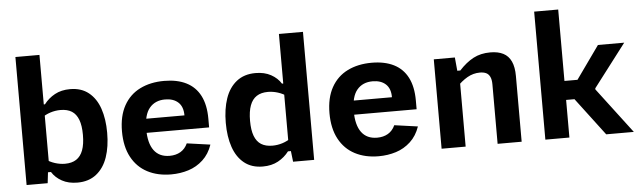

<svg xmlns="http://www.w3.org/2000/svg" viewBox="-48 -947 3817 1143"><g transform="rotate(-5 1860.0 -376.0)"><path d="M207.9 -96.2 196.7 0H70.8V-765H214.5V-96.2ZM374.2 12Q320.2 12 281.7 -9.3Q243.1 -30.6 222.1 -64.6H192.9V-144.8Q220.2 -125.2 250.4 -115.8Q280.6 -106.2 310 -106.2Q350.8 -106.2 377.4 -123.5Q404 -140.8 417.4 -176.6Q430.8 -212.5 430.8 -268.4Q430.8 -324.1 417.5 -359Q404.2 -394 377.8 -410.7Q351.2 -427.4 310.3 -427.4Q279.8 -427.4 249.8 -417.8Q219.8 -408.2 192.9 -388.6V-469.2H221.6Q247.6 -503.6 286.4 -524.9Q325.2 -546.2 378.2 -546.2Q444.8 -546.2 488.9 -510.8Q533 -475.4 554.4 -413.1Q575.8 -350.8 575.8 -268.4Q575.8 -185.7 554.2 -122.7Q532.6 -59.8 487.3 -23.9Q442 12 374.2 12Z M940.2 -546.2Q1017.8 -546.2 1072.1 -519Q1126.4 -491.8 1154.8 -436.8Q1183.1 -381.7 1183.1 -299.2V-247.1H777.8V-331.2H1063.9L1043 -312.6V-332Q1043 -383.1 1014.5 -409.4Q985.9 -435.7 936.1 -435.7Q876.8 -435.7 843 -395.5Q809.2 -355.4 809.2 -268.3Q809.2 -185.5 841 -142.2Q872.9 -98.9 934.6 -98.9Q971.9 -98.9 999.5 -115Q1027.2 -131.2 1042.2 -164L1181.8 -144.4Q1162.8 -89 1124.8 -54Q1086.8 -18.9 1038 -3.5Q989.2 12 934.2 12Q853.7 12 792.8 -19.8Q732 -51.5 698.1 -114.4Q664.2 -177.3 664.2 -268.3Q664.2 -359.8 698.8 -422.2Q733.5 -484.5 795.7 -515.3Q857.8 -546.2 940.2 -546.2Z M1645.5 -765H1789.2V0H1663.3L1652.1 -96.2H1645.5ZM1485.8 -545.3Q1539.8 -545.3 1578.3 -524Q1616.9 -502.8 1637.9 -468.8H1667.1V-388.5Q1639.8 -408.1 1609.6 -417.6Q1579.4 -427.1 1550 -427.1Q1509.2 -427.1 1482.6 -409.8Q1456 -392.6 1442.6 -356.7Q1429.2 -320.8 1429.2 -264.9Q1429.2 -209.2 1442.5 -174.3Q1455.8 -139.3 1482.2 -122.6Q1508.8 -105.9 1549.7 -105.9Q1580.2 -105.9 1610.2 -115.5Q1640.2 -125.2 1667.1 -144.8V-64.2H1638.4Q1612.4 -29.8 1573.6 -8.5Q1534.8 12.8 1481.8 12.8Q1415.2 12.8 1371.1 -22.5Q1327 -57.9 1305.6 -120.2Q1284.2 -182.5 1284.2 -264.9Q1284.2 -347.7 1305.8 -410.6Q1327.4 -473.6 1372.7 -509.5Q1418 -545.3 1485.8 -545.3Z M2180.2 -546.2Q2257.8 -546.2 2312.1 -519Q2366.4 -491.8 2394.8 -436.8Q2423.1 -381.7 2423.1 -299.2V-247.1H2017.8V-331.2H2303.9L2283 -312.6V-332Q2283 -383.1 2254.5 -409.4Q2225.9 -435.7 2176.1 -435.7Q2116.8 -435.7 2083 -395.5Q2049.2 -355.4 2049.2 -268.3Q2049.2 -185.5 2081 -142.2Q2112.9 -98.9 2174.6 -98.9Q2211.9 -98.9 2239.5 -115Q2267.2 -131.2 2282.2 -164L2421.8 -144.4Q2402.8 -89 2364.8 -54Q2326.8 -18.9 2278 -3.5Q2229.2 12 2174.2 12Q2093.7 12 2032.8 -19.8Q1972 -51.5 1938.1 -114.4Q1904.2 -177.3 1904.2 -268.3Q1904.2 -359.8 1938.8 -422.2Q1973.5 -484.5 2035.7 -515.3Q2097.8 -546.2 2180.2 -546.2Z M2694.5 0H2550.8V-534.2H2676.7L2685.8 -437.5H2694.5ZM2885.5 0V-355.6Q2885.5 -384.2 2877.1 -401.2Q2868.8 -418.1 2853.7 -425Q2838.7 -431.8 2817 -431.8Q2777.2 -431.8 2741.8 -411.5Q2706.4 -391.2 2673 -354.8V-454.2H2702.2Q2744.2 -500 2787.9 -523Q2831.5 -546.1 2889.1 -546.1Q2935.7 -546.1 2966.7 -530.1Q2997.7 -514.2 3013.4 -480.3Q3029.2 -446.4 3029.2 -392.7V0Z M3170.8 0V-765H3314.5V0ZM3422 -338.2 3373.2 -311.3 3531.8 -534.2H3688.7L3493.4 -278.4V-271.9L3699.5 0H3534.4L3348.1 -246.5L3420.5 -224.8H3292.5V-338.2Z"/></g></svg>

Font: Monaspace Neon Var ExtraLight
Style: Regular
Weight: 200
Designer: Riley Cran and the Lettermatic Team
Version: Version 1.200 (Monaspace Neon Var)